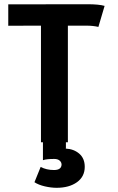

<svg xmlns="http://www.w3.org/2000/svg" viewBox="-20 -667 558 906"><path d="M173.3 4.4V-545.9Q117.7 -545.9 74 -545.7Q30.3 -545.4 19 -545.4V-646.5Q44.9 -646.5 193.6 -646.7Q342.3 -647 392.1 -647Q446.8 -647 473.6 -639.2L444.3 -540Q418.9 -545.9 389.6 -545.9H300.3V4.4H291Q291 8.8 291 16.1Q291 23.4 291 28.8L290.5 34.2Q328.6 36.1 354.2 58.3Q379.9 80.6 379.9 120.1Q379.9 166.5 343 192.9Q306.2 219.2 247.1 219.2Q221.2 219.2 191.7 212.4Q162.1 205.6 142.6 192.9L171.9 120.6Q198.7 135.3 234.9 135.3Q268.6 135.3 270.5 110.8V109.9Q270.5 98.6 261.5 90.8Q252.4 83 235.8 83Q199.2 83 182.6 88.9V4.4Z"/></svg>

Font: Fantasque Sans Mono
Style: Bold
Weight: 700
Monospace: yes
Designer: Jany Belluz
Version: Version 1.8.0 ; ttfautohint (v1.8.2)